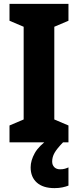

<svg xmlns="http://www.w3.org/2000/svg" viewBox="-20 -734 403 990"><path d="M333 0H29V-87L102 -118V-596L29 -627V-714H333V-627L260 -596V-118L333 -87ZM249 99Q249 117 260 128Q271 139 290 139Q304 139 314.5 136Q325 133 333 129V223Q321 228 302.5 232Q284 236 261 236Q202 236 170 207.5Q138 179 138 129Q138 94 159 56Q180 18 232 -18L305 0Q273 33 261 54.5Q249 76 249 99Z"/></svg>

Font: Noto Sans Hebrew Condensed ExtraBold
Style: Regular
Weight: 800
Width: 3
Designer: Monotype Design Team
Foundry: Monotype Imaging Inc.
Version: Version 2.004; ttfautohint (v1.8.4.7-5d5b)